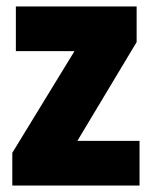

<svg xmlns="http://www.w3.org/2000/svg" viewBox="-20 -573 470 593"><path d="M411 0H18V-101L210 -415H29V-553H402V-443L219 -138H411Z"/></svg>

Font: Noto Sans Thai Cond Blk
Style: Regular
Weight: 900
Width: 3
Designer: Monotype Design Team
Foundry: Monotype Imaging Inc.
Version: Version 2.002; ttfautohint (v1.8.4.7-5d5b)